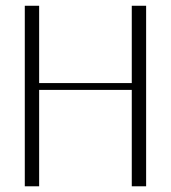

<svg xmlns="http://www.w3.org/2000/svg" viewBox="-20 -653 598 673"><path d="M66.9 -632.8H117.2V-361.8H441.9V-632.8H492.2V0H441.9V-337.9H117.2V0H66.9Z"/></svg>

Font: Resagokr
Style: Light
Weight: 300
Designer: gluk
Foundry: gluk
Version: Version 0.95